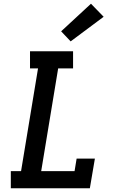

<svg xmlns="http://www.w3.org/2000/svg" viewBox="-20 -1010 640 1030"><path d="M38 0V-92H93L184 -643H141V-735H372V-643H292L201 -92H380L391 -159H489L462 0ZM359 -788 308 -842 468 -990 536 -920Z"/></svg>

Font: Iosevka Etoile SmBdObl
Style: Regular
Weight: 600
Italic angle: -9°
Designer: Belleve Invis
Foundry: Belleve Invis
Version: Version 15.5.2; ttfautohint (v1.8.4)